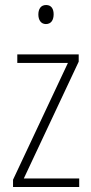

<svg xmlns="http://www.w3.org/2000/svg" viewBox="-20 -812 365 766"><path d="M164 -792C142 -792 133 -775 133 -754C133 -733 143 -716 163 -716C184 -716 194 -732 194 -755C194 -775 186 -792 164 -792ZM296 -66V-100H75L294 -566V-595H49V-561H251L32 -95V-66Z"/></svg>

Font: Noto Sans Malayalam UI Condensed ExtraLight
Style: Regular
Weight: 200
Width: 3
Designer: Jelle Bosma - Monotype Design Team
Foundry: Monotype Imaging Inc.
Version: Version 2.104